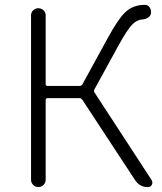

<svg xmlns="http://www.w3.org/2000/svg" viewBox="-20 -762 660 782"><path d="M364.3 -397.5Q361.3 -390.6 365.2 -384.8L597.7 -28.3Q600.6 -23.4 600.6 -18.6Q600.6 -13.7 598.6 -9.8Q593.8 0 582 0Q548.8 0 530.3 -28.3L315.4 -355.5Q310.5 -362.3 303.7 -362.3H172.9Q166 -362.3 166 -354.5V-30.3Q166 -17.6 157.2 -8.8Q148.4 0 136.2 0Q124 0 115.2 -8.8Q106.4 -17.6 106.4 -30.3V-699.2Q106.4 -711.9 115.2 -720.2Q124 -728.5 136.2 -728.5Q148.4 -728.5 157.2 -720.2Q166 -711.9 166 -699.2V-418.9Q166 -412.1 172.9 -412.1H304.7Q311.5 -412.1 315.4 -418L418 -605.5Q462.9 -688.5 493.7 -715.3Q524.4 -742.2 569.3 -742.2Q569.3 -742.2 570.3 -742.2Q583 -742.2 589.8 -731.4Q596.7 -720.7 594.7 -707Q592.8 -696.3 582.5 -689.9Q572.3 -683.6 559.6 -682.6Q537.1 -681.6 517.6 -661.1Q498 -640.6 463.9 -579.1Z"/></svg>

Font: Gen Jyuu Gothic Light
Style: Regular
Weight: 200
Designer: [Source Han Sans]
Ryoko NISHIZUKA  (kana & ideographs); Paul D. Hunt (Latin, Greek & Cyrillic); Wenlong ZHANG  (bopomofo
Version: Version 1.002.20150607